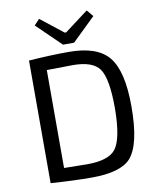

<svg xmlns="http://www.w3.org/2000/svg" viewBox="-98 -982 858 1064"><g transform="rotate(-10 331.0 -449.5)"><path d="M166 -876 196 -908 323 -808H331L464 -908L495 -871L364 -744H302ZM101 -690Q222 -699 326 -699Q486 -699 550 -621Q616 -541 616 -342Q616 -127 551 -54Q494 9 331 9Q234 9 101 0ZM189 -70Q279 -68 319 -68Q440 -68 480 -120Q523 -176 524 -348Q524 -515 485 -570Q447 -623 335 -623Q289 -623 189 -621Z"/></g></svg>

Font: Taylor Sans
Style: Regular
Weight: 400
Italic angle: -8°
Designer: Natanael Gama
Version: Version 1.001 September 8, 2015